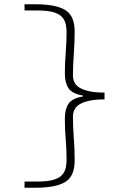

<svg xmlns="http://www.w3.org/2000/svg" viewBox="-20 -728 640 900"><path d="M95 152V123H153Q195 123 222 117Q249 111 264.5 98Q280 85 286 66Q292 47 292 20Q292 -30 288 -74Q284 -118 284 -172Q284 -216 301 -241.5Q318 -267 369 -276V-280Q318 -289 301 -314.5Q284 -340 284 -384Q284 -432 288 -481.5Q292 -531 292 -576Q292 -603 286 -622Q280 -641 264.5 -654Q249 -667 222 -673Q195 -679 153 -679H95V-708H147Q240 -708 285 -681.5Q330 -655 330 -580Q330 -529 326 -475.5Q322 -422 322 -374Q322 -359 328 -344.5Q334 -330 350 -319Q366 -308 395 -301Q424 -294 470 -294V-262Q424 -262 395 -255Q366 -248 350 -237Q334 -226 328 -211.5Q322 -197 322 -182Q322 -129 326 -80.5Q330 -32 330 24Q330 99 285 125.5Q240 152 147 152Z"/></svg>

Font: Source Code Pro Light
Style: Regular
Weight: 300
Monospace: yes
Designer: Paul D. Hunt, Teo Tuominen
Foundry: Adobe Systems Incorporated
Version: Version 2.030;PS 1.000;hotconv 16.6.51;makeotf.lib2.5.65220